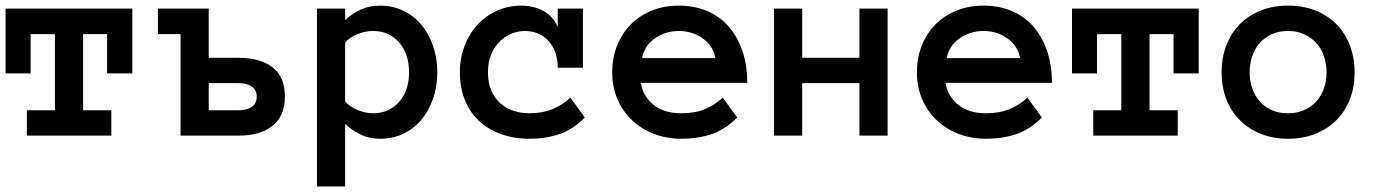

<svg xmlns="http://www.w3.org/2000/svg" viewBox="-20 -486 4953 688"><path d="M454.1 -223.1H363.8V-363.8H277.8V-90.8H378.9V0H76.2V-90.8H176.8V-363.8H89.8V-223.1H0V-455.1H454.1Z M545.9 -455.1H728V-278.8H835Q913.1 -278.8 957 -244.4Q1001 -210 1001 -140.1Q1001 -70.8 957 -35.4Q913.1 0 834 0H627V-363.8H545.9ZM899.9 -139.2Q899.9 -164.1 882.3 -176Q864.7 -188 835 -188H728V-90.8H835Q864.7 -90.8 882.3 -103Q899.9 -115.2 899.9 -139.2Z M1115.7 -455.1H1216.8V-414.1Q1245.6 -439.9 1275.1 -452.9Q1304.7 -465.8 1342.8 -465.8Q1386.7 -465.8 1424.3 -448Q1461.9 -430.2 1488.8 -398.7Q1515.6 -367.2 1531.2 -323Q1546.9 -278.8 1546.9 -227.1Q1546.9 -174.8 1531.2 -130.9Q1515.6 -86.9 1488.8 -55.4Q1461.9 -23.9 1424.3 -6.3Q1386.7 11.2 1342.8 11.2Q1304.7 11.2 1275.1 -2.4Q1245.6 -16.1 1216.8 -42V182.1H1115.7ZM1216.8 -122.1Q1234.9 -102.1 1262.9 -91.1Q1291 -80.1 1316.9 -80.1Q1374 -80.1 1409.9 -120.6Q1445.8 -161.1 1445.8 -227.1Q1445.8 -293 1409.9 -334Q1374 -375 1316.9 -375Q1291 -375 1262.9 -364.5Q1234.9 -354 1216.8 -334Z M2075.7 -64.9Q2031.7 -21 1983.2 -4.9Q1934.6 11.2 1877.9 11.2Q1820.8 11.2 1774.2 -5.9Q1727.5 -22.9 1695.1 -54Q1662.6 -85 1645.3 -128.9Q1627.9 -172.9 1627.9 -227.1Q1627.9 -278.8 1645.3 -323Q1662.6 -367.2 1692.1 -398.7Q1721.7 -430.2 1761.7 -448Q1801.8 -465.8 1846.7 -465.8Q1893.6 -465.8 1928.2 -446.3Q1962.9 -426.8 1978.5 -389.2V-455.1H2068.8V-243.2H1978.5Q1978.5 -303.2 1945.6 -339.1Q1912.6 -375 1859.9 -375Q1838.9 -375 1815.7 -366.5Q1792.5 -357.9 1773.2 -339.8Q1753.9 -321.8 1741.2 -293.9Q1728.5 -266.1 1728.5 -227.1Q1728.5 -189 1740.7 -161.4Q1752.9 -133.8 1772.7 -116Q1792.5 -98.1 1819.6 -89.1Q1846.7 -80.1 1875.5 -80.1Q1924.8 -80.1 1961.2 -95.5Q1997.6 -110.8 2023.9 -136.2Z M2276.4 -189Q2283.7 -142.1 2321 -111.1Q2358.4 -80.1 2421.4 -80.1Q2470.7 -80.1 2507.1 -95.5Q2543.5 -110.8 2569.8 -136.2L2621.6 -64.9Q2577.6 -21 2528.6 -4.9Q2479.5 11.2 2421.4 11.2Q2368.7 11.2 2323.2 -6.3Q2277.8 -23.9 2244.6 -55.4Q2211.4 -86.9 2192.6 -130.4Q2173.8 -173.8 2173.8 -227.1Q2173.8 -278.8 2191.2 -322.5Q2208.5 -366.2 2240 -398.2Q2271.5 -430.2 2315.4 -448Q2359.4 -465.8 2412.6 -465.8Q2467.8 -465.8 2512.7 -447Q2557.6 -428.2 2589.6 -392.6Q2621.6 -356.9 2639.6 -305.4Q2657.7 -253.9 2657.7 -189ZM2543.5 -277.8Q2535.6 -321.8 2498 -348.4Q2460.4 -375 2412.6 -375Q2364.7 -375 2326.7 -348.4Q2288.6 -321.8 2280.8 -277.8Z M3160.6 0H3059.6V-188H2854.5V0H2753.4V-455.1H2854.5V-278.8H3059.6V-455.1H3160.6Z M3368.2 -189Q3375.5 -142.1 3412.8 -111.1Q3450.2 -80.1 3513.2 -80.1Q3562.5 -80.1 3598.9 -95.5Q3635.3 -110.8 3661.6 -136.2L3713.4 -64.9Q3669.4 -21 3620.4 -4.9Q3571.3 11.2 3513.2 11.2Q3460.4 11.2 3415 -6.3Q3369.6 -23.9 3336.4 -55.4Q3303.2 -86.9 3284.4 -130.4Q3265.6 -173.8 3265.6 -227.1Q3265.6 -278.8 3283 -322.5Q3300.3 -366.2 3331.8 -398.2Q3363.3 -430.2 3407.2 -448Q3451.2 -465.8 3504.4 -465.8Q3559.6 -465.8 3604.5 -447Q3649.4 -428.2 3681.4 -392.6Q3713.4 -356.9 3731.4 -305.4Q3749.5 -253.9 3749.5 -189ZM3635.3 -277.8Q3627.4 -321.8 3589.8 -348.4Q3552.2 -375 3504.4 -375Q3456.5 -375 3418.5 -348.4Q3380.4 -321.8 3372.6 -277.8Z M4275.4 -223.1H4185.1V-363.8H4099.1V-90.8H4200.2V0H3897.5V-90.8H3998V-363.8H3911.1V-223.1H3821.3V-455.1H4275.4Z M4834 -227.1Q4834 -173.8 4817.1 -130.4Q4800.3 -86.9 4768.8 -55.4Q4737.3 -23.9 4693.4 -6.3Q4649.4 11.2 4595.2 11.2Q4542 11.2 4498 -6.3Q4454.1 -23.9 4422.6 -55.4Q4391.1 -86.9 4374.3 -130.4Q4357.4 -173.8 4357.4 -227.1Q4357.4 -278.8 4374.3 -323Q4391.1 -367.2 4422.6 -399.2Q4454.1 -431.2 4498 -448.5Q4542 -465.8 4595.2 -465.8Q4649.4 -465.8 4693.4 -448.5Q4737.3 -431.2 4768.8 -399.2Q4800.3 -367.2 4817.1 -323Q4834 -278.8 4834 -227.1ZM4733.4 -227.1Q4733.4 -257.8 4723.9 -285.4Q4714.4 -313 4696.3 -332.5Q4678.2 -352.1 4652.6 -363.5Q4627 -375 4595.2 -375Q4563 -375 4537.6 -363.5Q4512.2 -352.1 4494.6 -332.5Q4477.1 -313 4467.5 -285.4Q4458 -257.8 4458 -227.1Q4458 -194.8 4467.5 -168.5Q4477.1 -142.1 4494.6 -122.1Q4512.2 -102.1 4537.6 -91.1Q4563 -80.1 4595.2 -80.1Q4627 -80.1 4652.6 -91.1Q4678.2 -102.1 4696.3 -122.1Q4714.4 -142.1 4723.9 -168.5Q4733.4 -194.8 4733.4 -227.1Z"/></svg>

Font: Anonymous Pro
Style: Bold
Weight: 700
Monospace: yes
Designer: Mark Simonson
Version: Version 1.003